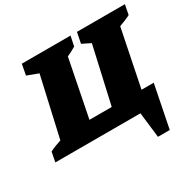

<svg xmlns="http://www.w3.org/2000/svg" viewBox="-222 -855 1257 1239"><g transform="rotate(-30 406.5 -236.0)"><path d="M-43 0 -29 -73Q-9 -83 12.5 -91.5Q34 -100 56 -107L156 -549L73 -580L88 -660H451L436 -587Q420 -577 403 -568.5Q386 -560 369 -552L285 -128H451L546 -549L483 -580L499 -660H856L842 -587Q823 -577 801.5 -568.5Q780 -560 759 -552L673 -128H764L701 188H613L591 0Z"/></g></svg>

Font: Piazzolla Black
Style: Italic
Weight: 900
Italic angle: -11.3°
Designer: Juan Pablo del Peral
Foundry: Huerta Tipografica
Version: Version 1.330